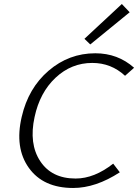

<svg xmlns="http://www.w3.org/2000/svg" viewBox="-20 -929 687 955"><path d="M429 -708 400 -736 586 -909 625 -868ZM344 6Q195 6 123.5 -94Q52 -194 88 -348Q121 -491 222 -577.5Q323 -664 454 -664Q566 -664 647 -592L602 -552Q533 -616 439 -616Q335 -616 256.5 -542.5Q178 -469 152 -347Q123 -214 180 -127.5Q237 -41 356 -41Q449 -41 543 -115L576 -72Q456 6 344 6Z"/></svg>

Font: EauTestText Semilight
Style: Italic
Weight: 300
Italic angle: -12°
Designer: Christian Thalmann (Catharsis Fonts)
Version: Version 0.001;PS 000.001;hotconv 1.0.88;makeotf.lib2.5.64775